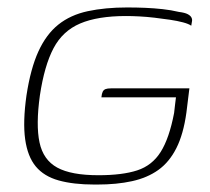

<svg xmlns="http://www.w3.org/2000/svg" viewBox="-20 -486 562 515"><path d="M233 9Q177 9 137.5 -2Q98 -13 76 -39.5Q54 -66 47.5 -112.5Q41 -159 51 -230Q62 -302 83 -348Q104 -394 136.5 -420Q169 -446 215.5 -456Q262 -466 321 -466Q346 -466 369.5 -465Q393 -464 416 -461.5Q439 -459 460 -454Q476 -452 483.5 -448Q491 -444 493.5 -439Q496 -434 495 -429L493 -417Q486 -422 471 -426Q456 -430 436 -433Q416 -436 394.5 -438.5Q373 -441 353.5 -442Q334 -443 318 -443Q242 -443 195 -423Q148 -403 123.5 -356.5Q99 -310 87 -230Q76 -151 86 -104Q96 -57 133.5 -36.5Q171 -16 244 -16Q308 -16 348 -29Q388 -42 411 -78.5Q434 -115 447 -183Q449 -198 450 -209Q451 -220 452 -225H252Q253 -235 255.5 -240Q258 -245 263 -247Q268 -249 278 -249H488L480 -184Q472 -126 453 -88.5Q434 -51 404.5 -30Q375 -9 334 0Q293 9 241 9Q239 9 237 9Q235 9 233 9Z"/></svg>

Font: Genos ExtraLight
Style: Italic
Weight: 250
Italic angle: -8°
Designer: Robert E. Leuschke
Foundry: Robert E. Leuschke
Version: Version 1.010